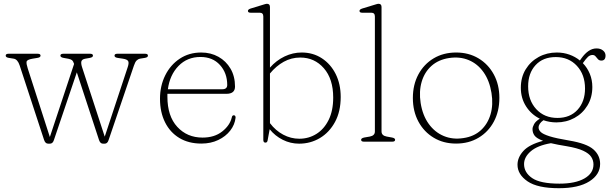

<svg xmlns="http://www.w3.org/2000/svg" viewBox="-20 -746 3224 1011"><path d="M243 10.5H233.5Q218.5 10.5 212 -9.5L83.5 -401.5Q73 -433.5 52.5 -437L27.5 -441Q10 -443.5 10 -453Q10 -463 25 -463H178Q193.5 -463 193.5 -453Q193.5 -443.5 176 -441L151.5 -437Q122 -432 120 -421.2Q118 -410.5 126 -386L242.5 -24.5L370 -409L369.5 -411Q365 -424.5 359.5 -429Q354 -433.5 340.5 -436.5L315.5 -441Q298 -444 298 -453Q298 -463 313.5 -463H454.5Q469.5 -463 469.5 -453Q469.5 -444 452 -441L427 -436.5Q410.5 -433 408.2 -421.5Q406 -410 413 -389.5L531.5 -26.5L652.5 -392.5Q660 -414.5 655 -424Q650 -433.5 627 -437L600 -441Q583 -443.5 583 -453Q583 -463 598 -463H744Q759 -463 759 -453Q759 -443.5 741.5 -441L716.5 -437Q707 -435 699.2 -427.2Q691.5 -419.5 685 -400L551.5 -7.5Q545.5 10.5 531.5 10.5H522Q508 10.5 501.5 -8.5L384.5 -365L263.5 -7.5Q257.5 10.5 243 10.5Z M1217.5 -290Q1217.5 -252 1172 -252H861.5Q861.5 -244 861.5 -236.5Q861.5 -134.5 913.5 -78Q965.5 -21.5 1046.5 -21.5Q1109 -21.5 1149.8 -53.5Q1190.5 -85.5 1200.5 -127.5Q1202.5 -139 1211 -139Q1220.5 -139 1220.5 -126.5Q1216.5 -89.5 1192.5 -58.5Q1168.5 -27.5 1129.2 -8.8Q1090 10 1040.5 10Q973 10 924.2 -19.5Q875.5 -49 849 -102.2Q822.5 -155.5 822.5 -226Q822.5 -294 850 -349.2Q877.5 -404.5 926.5 -437Q975.5 -469.5 1039.5 -469.5Q1090 -469.5 1130.2 -447Q1170.5 -424.5 1194 -384.2Q1217.5 -344 1217.5 -290ZM1035.5 -446Q966 -446 920 -398.8Q874 -351.5 864 -276H1150Q1176.5 -276 1176.5 -298.5Q1176.5 -361.5 1138.2 -403.8Q1100 -446 1035.5 -446Z M1401.5 -709V-390Q1435 -428 1478.5 -448.8Q1522 -469.5 1568.5 -469.5Q1628.5 -469.5 1675 -439Q1721.5 -408.5 1747.8 -355.8Q1774 -303 1774 -235.5Q1774 -159 1744.2 -104Q1714.5 -49 1664.8 -19.2Q1615 10.5 1555 10.5Q1509.5 10.5 1469 -9.8Q1428.5 -30 1400 -65.5L1389 -6Q1387 5 1377.5 5Q1366.5 5 1366.5 -9.5V-659Q1366.5 -679 1348 -679H1300Q1285.5 -679 1285.5 -688.5Q1285.5 -696.5 1299.5 -701L1358.5 -719Q1367 -721.5 1374.2 -723.8Q1381.5 -726 1386 -726Q1401.5 -726 1401.5 -709ZM1561 -443Q1514.5 -443 1474.2 -420.8Q1434 -398.5 1401.5 -359V-97.5Q1431 -58.5 1471.2 -37Q1511.5 -15.5 1556 -15.5Q1605.5 -15.5 1646 -40.8Q1686.5 -66 1710.5 -114.5Q1734.5 -163 1734.5 -232Q1734.5 -330.5 1685.2 -386.8Q1636 -443 1561 -443Z M1989 -709V-54Q1989 -32 2016 -27L2043.5 -22Q2060.5 -19 2060.5 -10Q2060.5 0 2045.5 0H1896.5Q1881.5 0 1881.5 -10Q1881.5 -18.5 1898.5 -22L1927.5 -27Q1954 -32 1954 -53.5V-659Q1954 -679 1935.5 -679H1887.5Q1873 -679 1873 -688.5Q1873 -696.5 1887 -701L1946 -719Q1954.5 -721.5 1961.8 -723.8Q1969 -726 1973.5 -726Q1989 -726 1989 -709Z M2382 -469.5Q2448 -469.5 2499.5 -438.8Q2551 -408 2580.2 -354Q2609.5 -300 2609.5 -230.5Q2609.5 -160 2580.5 -105.8Q2551.5 -51.5 2500 -20.8Q2448.5 10 2381.5 10Q2315 10 2263.8 -20.8Q2212.5 -51.5 2183.2 -105.8Q2154 -160 2154 -230Q2154 -300 2183 -354Q2212 -408 2263.5 -438.8Q2315 -469.5 2382 -469.5ZM2420.5 -19Q2475.5 -27 2511.8 -60Q2548 -93 2563 -143.8Q2578 -194.5 2568 -256.5Q2557.5 -321.5 2526.2 -365.8Q2495 -410 2448.2 -429.5Q2401.5 -449 2345 -440.5Q2289 -432 2252.2 -399.2Q2215.5 -366.5 2200.5 -315.8Q2185.5 -265 2195 -203.5Q2205.5 -138 2237.5 -93.8Q2269.5 -49.5 2316.8 -29.8Q2364 -10 2420.5 -19Z M2977 -6Q3069.5 9.5 3104.8 40.8Q3140 72 3140 117Q3140 173.5 3083.2 209.2Q3026.5 245 2923 245Q2810.5 245 2757.8 208.8Q2705 172.5 2705 121.5Q2705 83 2735.8 49Q2766.5 15 2839.5 -4.5Q2806 -17 2795 -31.8Q2784 -46.5 2784 -66Q2784 -77 2792.2 -92.2Q2800.5 -107.5 2822.5 -121Q2777.5 -143 2750 -186Q2722.5 -229 2722.5 -284Q2722.5 -339 2748 -380.8Q2773.5 -422.5 2816.5 -446Q2859.5 -469.5 2912 -469.5Q2947 -469.5 2978 -458.5Q3009 -447.5 3033.5 -427.5L3042 -439.5Q3059.5 -464 3079.2 -477.5Q3099 -491 3121 -491Q3142 -491 3155.2 -480.2Q3168.5 -469.5 3168.5 -453.5Q3168.5 -427 3146.5 -427Q3135 -427 3128.5 -434.5Q3122 -442 3116 -449.2Q3110 -456.5 3100 -456.5Q3087 -456.5 3076.2 -446.8Q3065.5 -437 3049 -413.5Q3072.5 -389.5 3085.8 -357.2Q3099 -325 3099 -288Q3099 -233 3073.5 -190.8Q3048 -148.5 3005 -125Q2962 -101.5 2910 -101.5Q2874 -101.5 2841.5 -113Q2816 -95 2816 -74.5Q2816 -62 2827.5 -50.8Q2839 -39.5 2873.5 -28.5Q2908 -17.5 2977 -6ZM2906.5 -445.5Q2839 -445.5 2800 -403Q2761 -360.5 2761 -291.5Q2761 -217.5 2803.8 -171.2Q2846.5 -125 2915.5 -125Q2982 -125 3021.2 -168Q3060.5 -211 3060.5 -280Q3060.5 -353 3017.8 -399.2Q2975 -445.5 2906.5 -445.5ZM2739.5 118Q2739.5 162.5 2782.2 191.8Q2825 221 2926 221Q3009.5 221 3057.2 193.8Q3105 166.5 3105 120Q3105 98.5 3093.2 80.2Q3081.5 62 3051 47.8Q3020.5 33.5 2964.5 24Q2914.5 16 2881 8Q2810.5 20 2775 50.5Q2739.5 81 2739.5 118Z"/></svg>

Font: Fraunces 9pt Soft Thin
Style: Regular
Weight: 100
Version: Version 1.000;[b76b70a41]